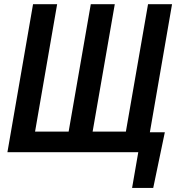

<svg xmlns="http://www.w3.org/2000/svg" viewBox="-20 -731 884 922"><path d="M771.5 -95.7 715.8 171.4H614.3L644 0H590.3L606.9 -95.7ZM138.7 -710.9H254.4L148.4 -99.1H309.6L416 -710.9H531.2L424.8 -99.1H584.5L690.9 -710.9H806.2L683.1 0H15.6Z"/></svg>

Font: Roboto Condensed Medium
Style: Italic
Weight: 500
Italic angle: -12°
Designer: Christian Robertson
Foundry: Google
Version: Version 3.0; 2020